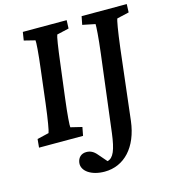

<svg xmlns="http://www.w3.org/2000/svg" viewBox="-132 -796 1019 1142"><g transform="rotate(-15 377.5 -225.5)"><path d="M30 0H301L311 -52L241 -69C239 -79 243 -142 256 -245L281 -444C294 -551 304 -613 309 -622L383 -639L385 -690H115L107 -639L175 -622C177 -613 173 -547 160 -444L136 -245C124 -146 112 -79 107 -69L35 -52ZM238 149C232 200 290 239 371 239C492 239 580 145 599 -12L650 -446C663 -551 674 -614 679 -622L753 -639L755 -690H477L467 -639L545 -623C546 -610 542 -542 530 -447L471 29C458 130 440 174 403 183L358 131C338 107 318 98 294 98C263 98 242 118 238 149Z"/></g></svg>

Font: TPK Tissa Web SemiBold
Style: Italic
Weight: 600
Italic angle: -7°
Designer: Jacques Le Bailly, Suppakit Chalermlarp | Katatrad Co.,Ltd.
Foundry: Jacques Le Bailly, Cadson Demak Co.,Ltd.
Version: Version 5.000;Glyphs 3.1.2 (3151)